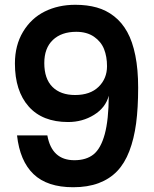

<svg xmlns="http://www.w3.org/2000/svg" viewBox="-20 -764 640 798"><path d="M284.2 14.2Q176.3 14.2 119.4 -40.3Q62.5 -94.7 50.8 -201.2H176.8Q195.3 -98.1 289.1 -98.1Q338.4 -98.1 368.7 -122.3Q398.9 -146.5 415.3 -206.1Q431.6 -265.6 432.1 -366.2Q418.9 -316.4 370.8 -286.6Q322.8 -256.8 263.2 -256.8Q156.2 -256.8 99.1 -321.5Q42 -386.2 42 -500Q42 -575.7 75.7 -631.8Q109.4 -688 165.8 -716.1Q222.2 -744.1 293 -744.1Q342.3 -744.1 382.1 -732.9Q421.9 -721.7 454.3 -696.3Q486.8 -670.9 508.8 -631.3Q530.8 -591.8 542.5 -533.4Q554.2 -475.1 554.2 -399.9Q554.2 -315.4 545.7 -251.2Q537.1 -187 517.6 -136Q498 -85 466.8 -52.5Q435.5 -20 390.1 -2.9Q344.7 14.2 284.2 14.2ZM164.1 -502Q164.1 -436.5 198 -402.8Q231.9 -369.1 292 -369.1Q355 -369.1 389.9 -403.3Q424.8 -437.5 424.8 -488.8Q424.8 -528.8 412.4 -560.1Q399.9 -591.3 370.4 -611.6Q340.8 -631.8 296.9 -631.8Q235.4 -631.8 199.7 -597.9Q164.1 -564 164.1 -502Z"/></svg>

Font: Nacelle SemiBold
Style: Regular
Weight: 600
Designer: Sora Sagano
Foundry: Sora Sagano
Version: Version 1.000;FEAKit 1.0